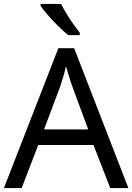

<svg xmlns="http://www.w3.org/2000/svg" viewBox="-20 -964 679 984"><path d="M545 0 459 -221H176L91 0H0L279 -717H360L638 0ZM352 -517Q349 -525 342 -546Q335 -567 328.5 -589.5Q322 -612 318 -624Q311 -593 302 -563.5Q293 -534 287 -517L206 -301H432ZM293 -944Q304 -922 320.5 -894.5Q337 -867 355.5 -841Q374 -815 389 -796V-784H330Q307 -802 278 -830.5Q249 -859 224.5 -887.5Q200 -916 188 -934V-944Z"/></svg>

Font: Noto Sans Mende Kikakui
Style: Regular
Weight: 400
Designer: Monotype Design Team
Foundry: Monotype Imaging Inc.
Version: Version 2.003; ttfautohint (v1.8.4.7-5d5b)